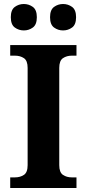

<svg xmlns="http://www.w3.org/2000/svg" viewBox="-20 -939 434 959"><path d="M31 0V-53H54Q81 -53 99.5 -65.5Q118 -78 118 -114V-600Q118 -636 99.5 -648.5Q81 -661 54 -661H31V-714H362V-661H339Q313 -661 294.5 -648.5Q276 -636 276 -600V-114Q276 -78 294.5 -65.5Q313 -53 339 -53H362V0ZM295 -787Q270 -787 250 -801.5Q230 -816 230 -853Q230 -890 250 -904.5Q270 -919 295 -919Q320 -919 340 -904.5Q360 -890 360 -853Q360 -816 340 -801.5Q320 -787 295 -787ZM99 -787Q74 -787 54 -801.5Q34 -816 34 -853Q34 -890 54 -904.5Q74 -919 99 -919Q124 -919 144 -904.5Q164 -890 164 -853Q164 -816 144 -801.5Q124 -787 99 -787Z"/></svg>

Font: Noto Serif
Style: Bold
Weight: 700
Designer: Monotype Design Team
Foundry: Monotype Imaging Inc.
Version: Version 2.014